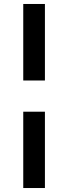

<svg xmlns="http://www.w3.org/2000/svg" viewBox="-20 -791 343 966"><path d="M97 -771H206V-386H97ZM97 -229H206V155H97Z"/></svg>

Font: Roboto Serif SemiCondensed
Style: Bold
Weight: 700
Width: 4
Designer: Greg Gazdowicz
Foundry: Commercial Type
Version: Version 1.007